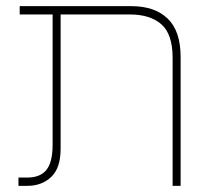

<svg xmlns="http://www.w3.org/2000/svg" viewBox="-20 -604 692 624"><path d="M541 0V-416Q541 -493 504.5 -525Q468 -557 402 -557H44V-584H407Q483 -584 525 -543.5Q567 -503 567 -419V0ZM40 0V-27H69Q111 -27 131 -52Q151 -77 151 -134V-572H177V-120Q177 -58 146.5 -29Q116 0 69 0Z"/></svg>

Font: Noto Sans Hebrew Thin
Style: Regular
Weight: 250
Designer: Monotype Design Team
Foundry: Monotype Imaging Inc.
Version: Version 2.003